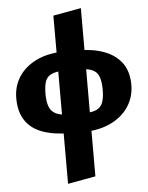

<svg xmlns="http://www.w3.org/2000/svg" viewBox="-62 -722 819 1061"><g transform="rotate(-5 347.5 -191.5)"><path d="M272 289V-644L427 -672L426 261ZM310 11Q218 11 155 -12Q92 -35 60 -83.5Q28 -132 28 -206Q28 -274 62.5 -326.5Q97 -379 160.5 -409.5Q224 -440 310 -441V-336Q260 -336 234 -323.5Q208 -311 199.5 -285Q191 -259 191 -217Q191 -173 201.5 -145.5Q212 -118 238 -105.5Q264 -93 310 -92ZM391 11V-92Q438 -92 463 -103.5Q488 -115 498 -141.5Q508 -168 508 -212Q508 -257 498 -284Q488 -311 463 -323Q438 -335 391 -336V-441Q474 -441 536.5 -417.5Q599 -394 633.5 -346.5Q668 -299 668 -226Q668 -160 634.5 -107.5Q601 -55 539 -23.5Q477 8 391 11Z"/></g></svg>

Font: Ysabeau Infant Black
Style: Regular
Weight: 900
Designer: Christian Thalmann (Catharsis Fonts)
Version: Version 2.001;gftools[0.9.30]; featfreeze: ss01,ss02,lnum